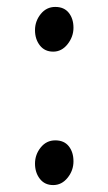

<svg xmlns="http://www.w3.org/2000/svg" viewBox="-20 -524 313 554"><path d="M139.5 -504Q165 -504 178.5 -487Q192 -470 192 -444Q192 -418 175 -396.5Q158 -375 133.5 -375Q109 -375 95 -393Q81 -411 81 -437Q81 -463 97.5 -483.5Q114 -504 139.5 -504ZM139.5 -119Q165 -119 178.5 -102Q192 -85 192 -58.5Q192 -32 175 -11Q158 10 133.5 10Q109 10 95 -8Q81 -26 81 -52Q81 -78 97.5 -98.5Q114 -119 139.5 -119Z"/></svg>

Font: Delius Unicase
Style: Regular
Weight: 400
Designer: Natalia Raices
Foundry: Natalia Raices
Version: Version 1.002